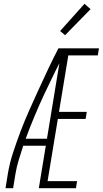

<svg xmlns="http://www.w3.org/2000/svg" viewBox="-20 -989 540 1009"><path d="M9 0 21 -74Q30 -130 48.5 -186.5Q67 -243 88 -298.5Q109 -354 133.5 -409Q158 -464 183 -518.5Q208 -573 233.5 -627Q259 -681 287 -735H305L304 -727L323 -718Q265 -606 211.5 -491.5Q158 -377 115 -260H227L221 -223H102Q90 -186 78.5 -148.5Q67 -111 61 -74L49 0ZM184 0 305 -735H500L494 -698H339L290 -401H436L430 -364H284L230 -37H385L379 0ZM322 -804 296 -826 424 -969 456 -941Z"/></svg>

Font: Iosevka Curly Extralight
Style: Italic
Weight: 200
Italic angle: -9°
Monospace: yes
Designer: Belleve Invis
Foundry: Belleve Invis
Version: Version 22.1.2; ttfautohint (v1.8.4)